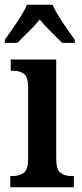

<svg xmlns="http://www.w3.org/2000/svg" viewBox="-27 -786 344 806"><path d="M16 0V-47H26Q55 -47 73 -60.5Q91 -74 91 -117V-420Q91 -463 73.5 -476Q56 -489 29 -489H18V-536H209V-120Q209 -74 227 -60.5Q245 -47 273 -47H283V0ZM-7 -619Q7 -638 25 -664Q43 -690 60 -717Q77 -744 86 -766H194Q203 -744 220 -717Q237 -690 255 -664Q273 -638 287 -619V-606H234Q215 -625 187 -652.5Q159 -680 140 -704Q120 -679 93 -653Q66 -627 46 -606H-7Z"/></svg>

Font: Noto Serif Hebrew Condensed SemiBold
Style: Regular
Weight: 600
Width: 3
Designer: Monotype Design Team
Foundry: Monotype Imaging Inc.
Version: Version 2.004; ttfautohint (v1.8.4.7-5d5b)